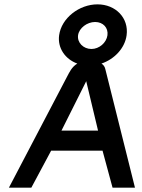

<svg xmlns="http://www.w3.org/2000/svg" viewBox="-20 -862 652 882"><path d="M376.1 -489 430.4 -262H262.4ZM463.7 -545C461.2 -556 455.3 -564 446.1 -570C505.8 -590 553.7 -641 561.6 -700C572.3 -779 511.8 -842 427.8 -842C343.8 -842 262.3 -779 251.6 -700C243.7 -641 279.8 -590 335.1 -570C308.9 -554 298.5 -529 289.2 -512L21 0H124L215 -170H451L497 0H600ZM416.9 -761C453.9 -761 478.2 -734 473.6 -700C469 -666 436.1 -637 400.1 -637C363.1 -637 334 -666 338.6 -700C343.1 -733 379.9 -761 416.9 -761Z"/></svg>

Font: Charger
Style: ExBdIt
Weight: 400
Designer: Jasper
Foundry: Cannot Into Space Fonts
Version: Version 0.99